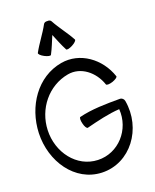

<svg xmlns="http://www.w3.org/2000/svg" viewBox="-215 -1308 1192 1479"><g transform="rotate(-20 381.0 -569.0)"><path d="M298 -936C322 -981 340 -1029 360 -1076C380 -1029 398 -981 422 -936C426 -928 449 -933 474 -946C499 -959 516 -976 512 -984C476 -1051 427 -1110 391 -1177C386 -1187 373 -1192 360 -1190C347 -1192 334 -1187 329 -1177C293 -1110 244 -1051 208 -984C204 -976 221 -959 246 -946C271 -933 294 -928 298 -936ZM715 -609C662 -768 512 -878 351 -850C144 -814 12 -617 4 -401C-4 -170 140 43 358 51C590 59 757 -167 715 -406C712 -423 698 -436 680 -436C568 -436 450 -435 347 -409C339 -407 338 -383 345 -356C351 -329 364 -309 373 -311C464 -334 560 -358 649 -363C662 -193 530 -45 362 -51C190 -57 69 -219 76 -399C82 -571 201 -720 369 -750C480 -770 581 -688 618 -577C621 -569 645 -569 672 -578C698 -587 718 -601 715 -609Z"/></g></svg>

Font: Nupuram Medium
Style: Regular
Weight: 500
Designer: Santhosh Thottingal (santhosh.thottingal@gmail.com)
Foundry: SMC
Version: Version 1.000